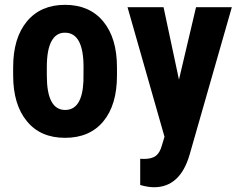

<svg xmlns="http://www.w3.org/2000/svg" viewBox="-20 -558 984 791"><path d="M247.6 -423.3Q211.9 -423.8 192.4 -388.7Q172.9 -353.5 172.9 -281.2V-246.6Q172.9 -105 248.5 -105Q318.4 -105 323.7 -223.1L324.2 -281.2Q324.2 -423.3 247.6 -423.3ZM34.2 -281.2Q34.2 -401.4 90.8 -469.7Q147.5 -538.1 248 -538.1Q348.6 -538.1 405.3 -469.7Q461.9 -401.4 461.9 -280.3V-246.6Q461.9 -126 405.8 -58.1Q349.6 9.8 248 9.8Q146.5 9.8 90.8 -58.6Q34.2 -127 34.2 -247.6ZM614.3 213.4Q589.4 213.4 557.6 204.1V96.2L573.7 96.7Q605.5 96.7 622.1 84Q638.7 71.3 647 41L657.7 5.4L505.4 -528.3H653.8L717.3 -230L787.6 -528.3H935.1L761.2 79.1Q722.2 213.4 614.3 213.4Z"/></svg>

Font: RobotoCondensed-Bold
Style: Bold
Weight: 700
Designer: Google
Version: Version 2.001240; 2014